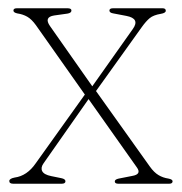

<svg xmlns="http://www.w3.org/2000/svg" viewBox="-20 -445 440 465"><path d="M101 -382 203.5 -236 301.5 -374.5Q320 -400 286 -406.5L254.5 -412.5Q245 -414 245 -419.5Q245 -425 254 -425H373.5Q381.5 -425 381.5 -419Q381.5 -413.5 369.5 -411.5Q351.5 -408.5 342.5 -401Q333.5 -393.5 323.5 -379.5L212.5 -224.5L343 -41.5Q353 -27.5 363.8 -21Q374.5 -14.5 388 -12.5Q398 -10.5 398 -6Q398 0 389.5 0H267Q258 0 258 -5.5Q258 -10.5 267.5 -12.5L300.5 -19Q323.5 -23 311.5 -39.5L194.5 -205L85.5 -49.5Q78 -39 82.2 -30.5Q86.5 -22 104 -18.5L128.5 -13.5Q138.5 -11.5 138.5 -6Q138.5 0 129 0H12.5Q2.5 0 2.5 -6.5Q2.5 -12.5 15.5 -15Q45.5 -19 66.5 -49.5L185.5 -216L67 -384Q56.5 -398.5 46 -404.5Q35.5 -410.5 22 -412.5Q12.5 -414.5 12.5 -419.5Q12.5 -425 21 -425H143.5Q153 -425 153 -419.5Q153 -413.5 143 -412L111 -407.5Q86 -403.5 101 -382Z"/></svg>

Font: Fraunces 144pt S050 Thin
Style: Regular
Weight: 100
Version: Version 1.000; ttfautohint (v1.8.3)